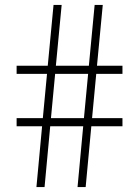

<svg xmlns="http://www.w3.org/2000/svg" viewBox="-20 -760 565 780"><path d="M128 0 151 -247H47.5V-280H154L171 -460H47.5V-493H174L197.5 -740H230.5L207 -493H341L364.5 -740H397.5L374 -493H477.5V-460H371L354 -280H477.5V-247H351L328 0H295L318 -247H184L161 0ZM187 -280H321L338 -460H204Z"/></svg>

Font: Encode Sans Semi Condensed Thin
Style: Regular
Weight: 100
Width: 4
Designer: Multiple Designers
Foundry: Impallari Type
Version: Version 3.000; ttfautohint (v1.8.3) -l 8 -r 50 -G 200 -x 14 